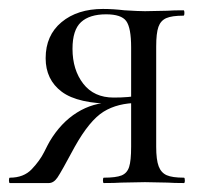

<svg xmlns="http://www.w3.org/2000/svg" viewBox="-22 -409 463 429"><path d="M389 0Q366 0 353 -1L302 -2L249 -1Q235 0 210 0Q208 0 208 -6Q208 -12 210 -12Q237 -12 249.5 -17Q262 -22 266.5 -36Q271 -50 271 -81V-181L287 -179Q241 -179 209.5 -159.5Q178 -140 145 -81Q115 -25 106.5 -12.5Q98 0 87 0H0Q-2 0 -2 -6Q-2 -12 0 -12Q31 -12 49 -31Q67 -50 76.5 -69Q86 -88 89 -93Q114 -135 150 -157.5Q186 -180 228 -180L235 -177Q152 -177 116 -204Q80 -231 80 -279Q80 -330 115.5 -359.5Q151 -389 208 -389Q231 -389 256 -386Q288 -384 302 -384L352 -385Q365 -386 388 -386Q390 -386 390 -380Q390 -374 388 -374Q362 -374 349.5 -368.5Q337 -363 332 -349Q327 -335 327 -305V-81Q327 -52 332.5 -37.5Q338 -23 350.5 -17.5Q363 -12 389 -12Q391 -12 391 -6Q391 0 389 0ZM232 -191Q267 -191 290 -196L271 -188V-303Q271 -347 260 -362Q249 -377 215 -377Q178 -377 159 -359.5Q140 -342 140 -300Q140 -253 164 -222Q188 -191 232 -191Z"/></svg>

Font: Cormorant Infant
Style: Regular
Weight: 400
Designer: Christian Thalmann (Catharsis Fonts)
Foundry: Catharsis Fonts
Version: Version 4.000